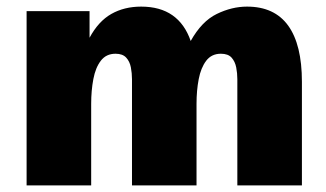

<svg xmlns="http://www.w3.org/2000/svg" viewBox="-20 -561 985 581"><path d="M60.5 0V-527.3H251V-446.8Q277.8 -496.6 316.9 -518.8Q356 -541 407.2 -541Q464.4 -541 501.7 -514.9Q539.1 -488.8 557.1 -437Q590.3 -496.6 636 -518.8Q681.6 -541 727.5 -541Q810.5 -541 852.1 -483.4Q893.6 -425.8 893.6 -313.5V0H698.2V-321.3Q698.2 -339.4 694.8 -356.9Q691.4 -374.5 680.9 -386.5Q670.4 -398.4 648.4 -398.4Q620.1 -398.4 604 -377.2Q587.9 -356 581.3 -321.5Q574.7 -287.1 574.7 -247.1V0H379.4V-321.3Q379.4 -339.4 376 -357.2Q372.6 -375 361.8 -386.7Q351.1 -398.4 329.6 -398.4Q301.3 -398.4 285.2 -377.4Q269 -356.4 262.5 -321.8Q255.9 -287.1 255.9 -246.6V0Z"/></svg>

Font: Schibsted Grotesk Black
Style: Regular
Weight: 900
Designer: Bakken & Baeck AS, Henrik Kongsvoll
Foundry: Schibsted ASA
Version: Version 1.100;gftools[0.9.25]